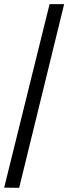

<svg xmlns="http://www.w3.org/2000/svg" viewBox="-20 -780 328 922"><path d="M0 121 218 -760H288L72 122Z"/></svg>

Font: Noto Serif Toto
Style: Bold
Weight: 700
Designer: Monotype Design Team
Foundry: Monotype Imaging Inc.
Version: Version 2.001; ttfautohint (v1.8.4.7-5d5b)